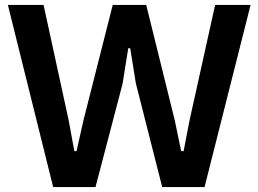

<svg xmlns="http://www.w3.org/2000/svg" viewBox="-20 -760 1048 780"><path d="M12 -740H157L259 -271L282 -146H291L319 -271L438 -740H574L690 -271L716 -146H726L750 -271L854 -740H998L811 0H639L532 -421L509 -564H501L478 -420L368 0H196Z"/></svg>

Font: Encode Sans Narrow
Style: SemiBold
Weight: 600
Designer: Pablo Impallari, Andres Torresi
Foundry: Pablo Impallari, Andres Torresi
Version: Version 1.000; ttfautohint (v1.00) -l 8 -r 50 -G 200 -x 14 -